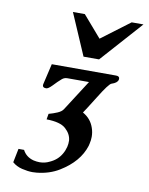

<svg xmlns="http://www.w3.org/2000/svg" viewBox="-84 -775 666 861"><g transform="rotate(10 249.5 -344.5)"><path d="M177.7 -714.4H231.9L315.9 -617.2L445.3 -714.4H499L330.1 -525.4H259.3ZM300.3 -278.3Q337.9 -257.3 351.1 -217.8Q357.9 -198.7 357.9 -177.7Q357.9 -162.1 354 -146L351.6 -135.7Q328.1 -60.5 244.1 -9.3Q200.2 17.6 142.6 23.4Q129.9 24.4 124 24.4Q102.1 24.4 75.7 18.1Q49.3 11.7 31.2 -4.4L43.9 -67.4H69.3Q84.5 -37.6 119.1 -28.3Q134.3 -24.9 147.5 -24.9Q171.4 -24.9 192.4 -35.6Q226.6 -50.8 244.1 -81.1Q253.4 -96.7 257.8 -114.7Q261.2 -128.9 260.7 -143.6Q258.3 -173.3 232.4 -196.3Q208 -218.8 145 -219.7L149.4 -245.6Q169.9 -251 188 -258.8Q206.5 -266.6 213.9 -278.3L303.2 -417.5H204.6Q190.9 -417.5 180.7 -408.7Q164.1 -394.5 145.5 -374.5Q127.9 -356.4 118.7 -356.4Q99.6 -356.4 103 -373L125 -467.3H417.5Q433.6 -467.3 433.6 -455.6Q433.6 -453.1 433.1 -450.7Q429.7 -436 403.8 -427.7Q391.6 -423.8 350.1 -356.4Q308.1 -289.1 300.3 -278.3Z"/></g></svg>

Font: Caudex
Style: Bold
Weight: 700
Italic angle: -13°
Version: Version 1.04